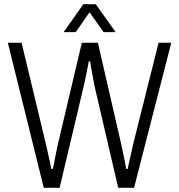

<svg xmlns="http://www.w3.org/2000/svg" viewBox="-20 -888 847 908"><path d="M187 0 17 -686H82L197 -207Q201 -191 205.5 -169.5Q210 -148 215 -126.5Q220 -105 223 -89H230Q233 -101 236 -117Q239 -133 242 -149.5Q245 -166 248.5 -181.5Q252 -197 254 -207L367 -686H443L553 -207Q556 -193 560.5 -172Q565 -151 569.5 -128.5Q574 -106 577 -89H584Q586 -101 589.5 -116.5Q593 -132 597 -149Q601 -166 604.5 -181.5Q608 -197 610 -207L730 -686H790L614 0H539L428 -477Q425 -494 420.5 -516Q416 -538 412.5 -559.5Q409 -581 406 -598H400Q397 -582 392.5 -559.5Q388 -537 383.5 -515Q379 -493 375 -477L262 0ZM281 -736 374 -868H433L527 -736H470L388 -852H419L338 -736Z"/></svg>

Font: Archivo SemiCondensed ExtraLight
Style: Regular
Weight: 250
Width: 4
Designer: Hector Gatti
Foundry: Omnibus-Type
Version: Version 2.001